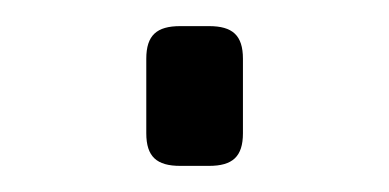

<svg xmlns="http://www.w3.org/2000/svg" viewBox="-20 -127 298 147"><path d="M118 -107C100 -107 92 -100 92 -82V-25C92 -7 100 0 118 0H140C158 0 166 -7 166 -25V-82C166 -100 158 -107 140 -107Z"/></svg>

Font: Exo 2 Light Expanded
Style: Regular
Weight: 300
Width: 7
Designer: Natanael Gama
Version: Version 1.001;PS 001.001;hotconv 1.0.70;makeotf.lib2.5.58329